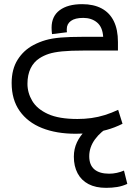

<svg xmlns="http://www.w3.org/2000/svg" viewBox="-20 -632 632 923"><path d="M344 11Q251 11 182 -16.5Q113 -44 74.5 -98.5Q36 -153 36 -233Q36 -299 64.5 -344.5Q93 -390 140 -415Q168 -430 199 -439Q230 -448 272.5 -451.5Q315 -455 376 -455H476Q473 -502 446.5 -524Q420 -546 380 -546Q341 -546 321 -531.5Q301 -517 301 -492Q301 -488 301 -484Q301 -480 302 -477L230 -468Q229 -476 228.5 -483.5Q228 -491 228 -499Q228 -554 267 -583Q306 -612 375 -612Q430 -612 468.5 -591.5Q507 -571 527 -530.5Q547 -490 547 -430V-389H384Q318 -389 278.5 -385Q239 -381 214.5 -373Q190 -365 170 -352Q142 -334 127 -303Q112 -272 112 -229Q112 -186 135 -147Q158 -108 210.5 -84Q263 -60 352 -60Q387 -60 419.5 -64.5Q452 -69 484 -79Q516 -89 548 -104L569 -37Q531 -18 492.5 -7.5Q454 3 416.5 7Q379 11 344 11ZM490 271Q440 271 405.5 253Q371 235 353 201Q335 167 335 121Q335 84 350 52Q365 20 393.5 -7.5Q422 -35 460 -56L495 -69L513 -28Q464 0 436.5 38Q409 76 409 119Q409 161 433.5 182Q458 203 505 203Q523 203 541.5 199Q560 195 576 188L592 252Q568 263 543 267Q518 271 490 271Z"/></svg>

Font: usinhala85
Style: Book
Weight: 400
Designer: Jelle Bosma - Monotype Design Team
Foundry: Monotype Imaging Inc.
Version: Version 2.003